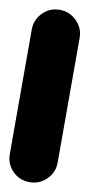

<svg xmlns="http://www.w3.org/2000/svg" viewBox="-84 -755 368 790"><g transform="rotate(10 100.0 -360.0)"><path d="M0 -100H200V-620H0ZM100 -200Q58 -200 29 -170.5Q0 -141 0 -100Q0 -58 29 -29Q58 0 100 0Q141 0 170.5 -29Q200 -58 200 -100Q200 -141 170.5 -170.5Q141 -200 100 -200ZM100 -720Q58 -720 29 -690.5Q0 -661 0 -620Q0 -578 29 -549Q58 -520 100 -520Q141 -520 170.5 -549Q200 -578 200 -620Q200 -661 170.5 -690.5Q141 -720 100 -720Z"/></g></svg>

Font: Wavefont Black
Style: Regular
Weight: 900
Version: Version 3.004;gftools[0.9.33]